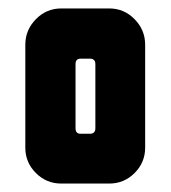

<svg xmlns="http://www.w3.org/2000/svg" viewBox="-20 -696 405 455"><path d="M324 -346Q324 -311 299 -286Q274 -261 239 -261H125Q90 -261 65 -286Q40 -311 40 -346V-590Q40 -625 65 -650.5Q90 -676 125 -676H239Q274 -676 299 -650.5Q324 -625 324 -590ZM206 -392V-544Q206 -557 193 -557H171Q159 -557 159 -544V-392Q159 -379 171 -379H193Q206 -379 206 -392Z"/></svg>

Font: Monomaniac One
Style: Regular
Weight: 400
Version: Version 1.000; ttfautohint (v1.8.3)